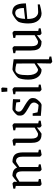

<svg xmlns="http://www.w3.org/2000/svg" viewBox="1081 -1753 851 3053"><g transform="rotate(-90 1506.5 -226.5)"><path d="M76 -17V-401L33 -410V-440Q106 -454 115 -454Q119 -454 131 -442.5Q143 -431 143 -427L142 -380Q164 -400 198 -427Q232 -454 236 -454Q288 -454 321 -436.5Q354 -419 368 -380Q392 -402 423 -428Q454 -454 458 -454Q537 -454 573.5 -416.5Q610 -379 610 -284V-44L653 -34V-5Q580 10 572 10Q567 10 554.5 -1.5Q542 -13 542 -17V-289Q542 -338 530 -361.5Q518 -385 502 -391Q486 -397 465 -397Q455 -397 377 -343V-44L420 -34V-5Q347 10 339 10Q334 10 321.5 -1.5Q309 -13 309 -17V-296Q309 -342 297.5 -364Q286 -386 271 -391.5Q256 -397 235 -397Q225 -397 144 -343V-44L187 -34V-5Q114 10 105 10Q101 10 88.5 -1.5Q76 -13 76 -17Z M761 -161V-401L718 -410V-440Q791 -454 799 -454Q804 -454 816.5 -442.5Q829 -431 829 -427V-156Q829 -107 841 -83Q853 -59 869 -53Q885 -47 907 -47Q917 -47 1004 -101V-401L961 -410V-440Q1034 -454 1043 -454Q1047 -454 1059.5 -442.5Q1072 -431 1072 -427V-44L1114 -35V-5Q1042 9 1033 9Q1029 9 1017 -2.5Q1005 -14 1005 -18L1006 -65Q982 -45 946 -18Q910 9 906 9Q855 9 823.5 -6.5Q792 -22 776.5 -59Q761 -96 761 -161Z M1191 -3 1192 -132 1230 -133 1247 -55Q1273 -49 1307.5 -44Q1342 -39 1358 -39Q1370 -39 1386.5 -64Q1403 -89 1403 -110Q1403 -132 1392 -147Q1381 -162 1365 -172.5Q1349 -183 1303 -209Q1244 -242 1219.5 -267.5Q1195 -293 1195 -331Q1195 -359 1200 -374Q1214 -398 1248 -426Q1282 -454 1298 -454Q1330 -454 1380 -451Q1430 -448 1456 -445L1453 -332H1411L1404 -393Q1392 -396 1349 -401Q1306 -406 1294 -406Q1282 -406 1269.5 -391.5Q1257 -377 1257 -354Q1257 -329 1273.5 -313Q1290 -297 1311 -284.5Q1332 -272 1339 -268Q1343 -265 1363 -254Q1416 -222 1445 -195.5Q1474 -169 1474 -133Q1474 -114 1468 -90Q1455 -60 1420 -25.5Q1385 9 1362 9Q1343 9 1283 5Q1223 1 1191 -3Z M1577 -20V-403L1534 -410V-440Q1603 -454 1612 -454Q1617 -454 1631 -441.5Q1645 -429 1645 -424V-41L1688 -35V-5Q1619 9 1610 9Q1605 9 1591 -3.5Q1577 -16 1577 -20ZM1570 -627 1629 -632 1642 -614 1636 -536H1577Z M2023 152 2027 -62 2023 -63 1987 -35Q1978 -28 1954 -9.5Q1930 9 1925 9Q1853 9 1810 -47Q1767 -103 1767 -200Q1767 -252 1774.5 -293.5Q1782 -335 1794 -359Q1807 -378 1835.5 -400.5Q1864 -423 1892 -438.5Q1920 -454 1931 -454Q1943 -454 2002.5 -447Q2062 -440 2091 -435V126L2134 135V164Q2061 179 2052 179Q2048 179 2035.5 167.5Q2023 156 2023 152ZM2024 -103 2023 -391Q1961 -408 1922 -408Q1912 -408 1904 -406Q1868 -393 1853 -349Q1838 -305 1838 -211Q1838 -154 1851.5 -117Q1865 -80 1885 -63.5Q1905 -47 1926 -47Q1933 -47 1972 -70Q2011 -93 2024 -103Z M2230 -161V-401L2187 -410V-440Q2260 -454 2268 -454Q2273 -454 2285.5 -442.5Q2298 -431 2298 -427V-156Q2298 -107 2310 -83Q2322 -59 2338 -53Q2354 -47 2376 -47Q2386 -47 2473 -101V-401L2430 -410V-440Q2503 -454 2512 -454Q2516 -454 2528.5 -442.5Q2541 -431 2541 -427V-44L2583 -35V-5Q2511 9 2502 9Q2498 9 2486 -2.5Q2474 -14 2474 -18L2475 -65Q2451 -45 2415 -18Q2379 9 2375 9Q2324 9 2292.5 -6.5Q2261 -22 2245.5 -59Q2230 -96 2230 -161Z M2660 -204Q2660 -253 2667.5 -294.5Q2675 -336 2687 -359Q2700 -379 2729 -402Q2758 -425 2786.5 -441Q2815 -457 2827 -457Q2878 -457 2910.5 -438.5Q2943 -420 2961 -372.5Q2979 -325 2979 -240L2731 -218Q2731 -124 2763.5 -84.5Q2796 -45 2841 -45L2920 -49L2963 -52V-19Q2928 -9 2883.5 0Q2839 9 2823 9Q2751 9 2705.5 -46Q2660 -101 2660 -204ZM2906 -273Q2905 -340 2886 -375Q2867 -410 2823 -410Q2803 -410 2775 -393Q2757 -381 2745.5 -342.5Q2734 -304 2733 -253Z"/></g></svg>

Font: Grenze Light
Style: Regular
Weight: 300
Designer: Renata Polastri
Foundry: Omnibus-Type
Version: Version 1.002; ttfautohint (v1.8)